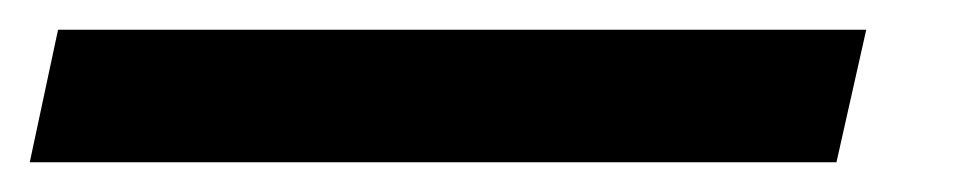

<svg xmlns="http://www.w3.org/2000/svg" viewBox="-34 91 654 129"><path d="M5 111 -14 200H528L548 111Z"/></svg>

Font: LT Wave Mono Medium
Style: Italic
Weight: 500
Designer: Daniel Lyons
Version: Version 2.5 (Glyphs App)